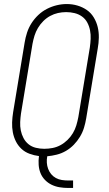

<svg xmlns="http://www.w3.org/2000/svg" viewBox="-20 -766 540 951"><path d="M318 165Q296 165 275 161.5Q254 158 235.5 149Q217 140 202.5 125Q188 110 180.5 91Q173 72 171.5 50.5Q170 29 173 7Q149 4 126 -4.5Q103 -13 86 -29Q69 -45 58.5 -66Q48 -87 43.5 -111Q39 -135 40 -160Q41 -185 45 -210L102 -555Q106 -580 114 -604.5Q122 -629 136 -651Q150 -673 169.5 -691.5Q189 -710 212.5 -722Q236 -734 261 -740Q286 -746 311 -746Q338 -746 363.5 -738.5Q389 -731 410 -716.5Q431 -702 444.5 -679.5Q458 -657 464 -632Q470 -607 469.5 -579.5Q469 -552 464 -525L407 -180Q403 -156 396 -133Q389 -110 376 -88.5Q363 -67 345.5 -49Q328 -31 306.5 -18.5Q285 -6 261 0Q237 6 214 8Q211 24 212 40Q213 56 218.5 70.5Q224 85 233.5 96.5Q243 108 256.5 115.5Q270 123 286 125.5Q302 128 318 128H342V165ZM199 -29Q220 -29 240.5 -33Q261 -37 279.5 -47Q298 -57 314 -72.5Q330 -88 341 -106.5Q352 -125 358 -145Q364 -165 368 -186L425 -531Q428 -552 429 -573.5Q430 -595 426 -615.5Q422 -636 412.5 -654Q403 -672 386.5 -684Q370 -696 349.5 -701Q329 -706 308 -706Q287 -706 267 -701.5Q247 -697 228.5 -687Q210 -677 194.5 -661.5Q179 -646 168 -627.5Q157 -609 151 -589.5Q145 -570 141 -549L84 -204Q81 -183 80 -161.5Q79 -140 83 -120Q87 -100 96.5 -82Q106 -64 121.5 -51.5Q137 -39 157.5 -34Q178 -29 199 -29Z"/></svg>

Font: Iosevka Curly Slab XLtObl
Style: Regular
Weight: 200
Italic angle: -9°
Monospace: yes
Designer: Belleve Invis
Foundry: Belleve Invis
Version: Version 11.1.0; ttfautohint (v1.8.3)